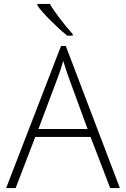

<svg xmlns="http://www.w3.org/2000/svg" viewBox="-20 -949 635 969"><path d="M319 -769H347V-777C304 -824 249 -897 232 -929H169V-921C190 -889 257 -820 319 -769ZM11 0H59L158 -258H437L536 0H585L312 -717H288ZM174 -298 272 -559C281 -584 291 -611 299 -642C310 -607 319 -578 326 -560L422 -298Z"/></svg>

Font: Kathrein 35 Thin
Style: Regular
Weight: 250
Designer: Lazydogs Typefoundry, based on Open Sans by Ascender Corporation
Foundry: Lazydogs Typefoundry
Version: Version 1.003;PS 001.003;hotconv 1.0.88;makeotf.lib2.5.64775